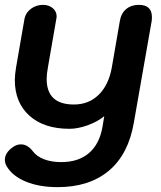

<svg xmlns="http://www.w3.org/2000/svg" viewBox="-26 -520 661 790"><path d="M2 165Q-6 151 -6 138Q-6 109 26 86Q42 74 60 74Q87 74 108 101Q124 123 154.5 135Q185 147 226 147Q297 147 340.5 109.5Q384 72 396 0L403 -42Q375 -19 334.5 -4.5Q294 10 260 10Q155 10 95 -44Q35 -98 35 -191Q35 -212 40 -242L75 -444Q80 -468 101.5 -484Q123 -500 151 -500Q175 -500 191 -486.5Q207 -473 207 -453Q207 -447 206 -444L171 -242Q166 -214 166 -195Q166 -90 278 -90Q339 -90 380 -130Q421 -170 434 -242L467 -433Q472 -465 493 -482.5Q514 -500 545 -500Q599 -500 599 -450Q599 -439 598 -433L525 -17Q503 114 422.5 182Q342 250 211 250Q136 250 81 227.5Q26 205 2 165Z"/></svg>

Font: Kodchasan
Style: Bold Italic
Weight: 700
Italic angle: -10°
Version: Version 1.000; ttfautohint (v1.6)